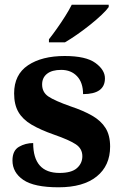

<svg xmlns="http://www.w3.org/2000/svg" viewBox="-20 -786 521 816"><path d="M229 10Q125 10 79 -21.5Q33 -53 33 -104Q33 -146 60.5 -162Q88 -178 121 -178Q121 -51 233 -51Q284 -51 307 -71.5Q330 -92 330 -122Q330 -154 302.5 -172.5Q275 -191 209 -214Q152 -234 114.5 -256Q77 -278 58.5 -309.5Q40 -341 40 -389Q40 -469 99 -508.5Q158 -548 255 -548Q345 -548 385.5 -518.5Q426 -489 426 -453Q426 -386 333 -386Q333 -435 307.5 -462Q282 -489 240 -489Q201 -489 180 -472.5Q159 -456 159 -427Q159 -394 185.5 -376Q212 -358 280 -334Q334 -316 371.5 -294.5Q409 -273 428.5 -242Q448 -211 448 -163Q448 -82 391 -36Q334 10 229 10ZM188 -619Q203 -638 221.5 -664Q240 -690 257 -717Q274 -744 285 -766H442V-756Q433 -743 412 -723Q391 -703 363.5 -681Q336 -659 308 -639.5Q280 -620 256 -606H188Z"/></svg>

Font: Noto Serif Gurmukhi
Style: Bold
Weight: 700
Designer: Vaibhav Singh and the Monotype Design Team
Foundry: Monotype Imaging Inc.
Version: Version 2.004; ttfautohint (v1.8.4.7-5d5b)